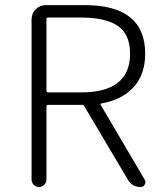

<svg xmlns="http://www.w3.org/2000/svg" viewBox="-20 -749 647 769"><path d="M172.9 -678.7Q166 -678.7 166 -671.9V-386.7Q166 -378.9 172.9 -378.9H304.7Q501 -378.9 501 -534.2Q501 -611.3 452.1 -645Q403.3 -678.7 304.7 -678.7ZM559.6 -29.3Q562.5 -24.4 562.5 -19.5Q562.5 -14.6 559.6 -9.8Q554.7 0 543 0Q508.8 0 492.2 -29.3L318.4 -322.3Q315.4 -329.1 307.6 -329.1H172.9Q166 -329.1 166 -321.3V-30.3Q166 -17.6 157.2 -8.8Q148.4 0 136.2 0Q124 0 115.2 -8.8Q106.4 -17.6 106.4 -30.3V-670.9Q106.4 -695.3 123 -711.9Q139.6 -728.5 164.1 -728.5H319.3Q561.5 -728.5 561.5 -534.2Q561.5 -451.2 515.6 -400.4Q469.7 -349.6 387.7 -335Q379.9 -334 383.8 -328.1Z"/></svg>

Font: Gen Jyuu Gothic Light
Style: Regular
Weight: 200
Designer: [Source Han Sans]
Ryoko NISHIZUKA  (kana & ideographs); Paul D. Hunt (Latin, Greek & Cyrillic); Wenlong ZHANG  (bopomofo
Version: Version 1.002.20150607